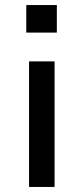

<svg xmlns="http://www.w3.org/2000/svg" viewBox="-20 -740 331 760"><path d="M84 -611V-720H205V-611ZM95 0V-497H196V0Z"/></svg>

Font: Nunito Sans 7pt Medium
Style: Regular
Weight: 500
Designer: Vernon Adams
Foundry: Vernon Adams
Version: Version 3.101;gftools[0.9.27]